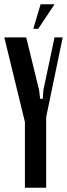

<svg xmlns="http://www.w3.org/2000/svg" viewBox="-23 -874 312 894"><path d="M159 -455 164 -414H176L179 -455L231 -700H269L192 -329V0H93V-306L-3 -700H99ZM132 -740 166 -854H231L155 -740Z"/></svg>

Font: Moniqa ExtBd Cond Paragraph
Style: Regular
Weight: 800
Width: 3
Designer: Rajesh Rajput
Foundry: Rajesh Rajput
Version: Version 1.000